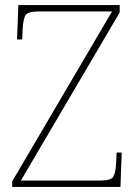

<svg xmlns="http://www.w3.org/2000/svg" viewBox="-20 -734 538 754"><path d="M28 0V-22L420 -689H130Q91 -689 81 -675Q71 -661 69 -620L67 -579H47L52 -714H450V-685L62 -25H375Q414 -25 424 -39Q434 -53 436 -93L438 -135H458L453 0Z"/></svg>

Font: Noto Serif Devanagari Thin
Style: Regular
Weight: 100
Designer: Universal Thirst, Indian Type Foundry and the Monotype Design Team
Foundry: Monotype Imaging Inc.
Version: Version 2.004; ttfautohint (v1.8.4.7-5d5b)